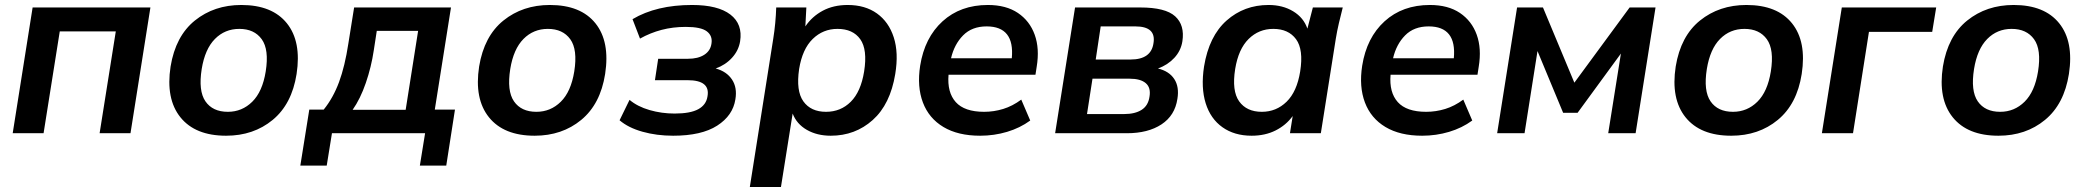

<svg xmlns="http://www.w3.org/2000/svg" viewBox="-20 -535 8378 771"><path d="M31 0 111 -505H584L504 0H380L445 -409H220L155 0Z M888 10Q764 10 704.5 -64Q645 -138 665 -268Q685 -390 762.5 -452.5Q840 -515 949 -515Q1073 -515 1132 -441.5Q1191 -368 1171 -238Q1152 -117 1075 -53.5Q998 10 888 10ZM895 -86Q952 -86 993 -126.5Q1034 -167 1047 -248Q1061 -336 1031 -377.5Q1001 -419 941 -419Q883 -419 843 -378.5Q803 -338 790 -258Q776 -170 805 -128Q834 -86 895 -86Z M1186 130 1222 -95H1280Q1318 -142 1341.5 -205.5Q1365 -269 1379 -361L1402 -505H1791L1726 -95H1807L1772 130H1666L1687 0H1313L1292 130ZM1396 -94H1609L1659 -411H1493L1481 -333Q1471 -266 1449 -202Q1427 -138 1396 -94Z M2127 10Q2003 10 1943.5 -64Q1884 -138 1904 -268Q1924 -390 2001.5 -452.5Q2079 -515 2188 -515Q2312 -515 2371 -441.5Q2430 -368 2410 -238Q2391 -117 2314 -53.5Q2237 10 2127 10ZM2134 -86Q2191 -86 2232 -126.5Q2273 -167 2286 -248Q2300 -336 2270 -377.5Q2240 -419 2180 -419Q2122 -419 2082 -378.5Q2042 -338 2029 -258Q2015 -170 2044 -128Q2073 -86 2134 -86Z M2683 10Q2617 10 2560 -6Q2503 -22 2468 -52L2508 -134Q2540 -107 2588.5 -93Q2637 -79 2689 -79Q2752 -79 2784 -96.5Q2816 -114 2821 -148Q2833 -213 2741 -213H2610L2623 -299H2743Q2783 -299 2808 -315Q2833 -331 2837 -360Q2842 -391 2818.5 -409Q2795 -427 2734 -427Q2682 -427 2636.5 -415Q2591 -403 2550 -380L2520 -458Q2616 -515 2759 -515Q2863 -515 2913 -476.5Q2963 -438 2952 -369Q2946 -332 2919.5 -303Q2893 -274 2854 -260Q2898 -248 2919.5 -215.5Q2941 -183 2933 -136Q2923 -71 2860 -30.5Q2797 10 2683 10Z M2991 216 3085 -379Q3090 -410 3093 -442Q3096 -474 3097 -505H3218L3214 -429Q3241 -469 3284 -492Q3327 -515 3384 -515Q3454 -515 3501.5 -481Q3549 -447 3569 -385Q3589 -323 3575 -238Q3555 -116 3484.5 -53Q3414 10 3316 10Q3261 10 3220 -13.5Q3179 -37 3163 -79L3116 216ZM3297 -86Q3356 -86 3396.5 -126.5Q3437 -167 3450 -248Q3464 -336 3434.5 -377.5Q3405 -419 3343 -419Q3285 -419 3243.5 -378.5Q3202 -338 3189 -258Q3176 -170 3206 -128Q3236 -86 3297 -86Z M3916 10Q3827 10 3768.5 -25Q3710 -60 3686 -123.5Q3662 -187 3675 -271Q3693 -384 3765 -449.5Q3837 -515 3947 -515Q4020 -515 4067.5 -483Q4115 -451 4135 -395.5Q4155 -340 4143 -267L4138 -235H3789Q3783 -164 3818 -125Q3853 -86 3932 -86Q3971 -86 4008.5 -97.5Q4046 -109 4081 -135L4117 -51Q4076 -21 4024 -5.5Q3972 10 3916 10ZM3942 -429Q3883 -429 3847.5 -393Q3812 -357 3799 -301H4043Q4055 -429 3942 -429Z M4217 0 4297 -505H4559Q4660 -505 4699 -469.5Q4738 -434 4728 -369Q4722 -331 4695.5 -302.5Q4669 -274 4630 -260Q4675 -249 4695.5 -217.5Q4716 -186 4708 -138Q4698 -71 4644 -35.5Q4590 0 4505 0ZM4380 -296H4520Q4603 -296 4612 -362Q4623 -429 4539 -429H4400ZM4345 -77H4494Q4538 -77 4564.5 -94Q4591 -111 4596 -147Q4602 -183 4581 -201Q4560 -219 4516 -219H4367Z M5006 10Q4937 10 4889 -24Q4841 -58 4821.5 -120.5Q4802 -183 4815 -268Q4835 -390 4905.5 -452.5Q4976 -515 5074 -515Q5131 -515 5173 -489.5Q5215 -464 5230 -420L5252 -505H5372Q5364 -474 5356.5 -442Q5349 -410 5344 -379L5284 0H5160L5171 -69Q5144 -32 5102 -11Q5060 10 5006 10ZM5047 -86Q5105 -86 5146.5 -126.5Q5188 -167 5201 -248Q5215 -336 5184.5 -377.5Q5154 -419 5093 -419Q5035 -419 4994 -378.5Q4953 -338 4940 -258Q4926 -170 4956 -128Q4986 -86 5047 -86Z M5691 10Q5602 10 5543.5 -25Q5485 -60 5461 -123.5Q5437 -187 5450 -271Q5468 -384 5540 -449.5Q5612 -515 5722 -515Q5795 -515 5842.5 -483Q5890 -451 5910 -395.5Q5930 -340 5918 -267L5913 -235H5564Q5558 -164 5593 -125Q5628 -86 5707 -86Q5746 -86 5783.5 -97.5Q5821 -109 5856 -135L5892 -51Q5851 -21 5799 -5.5Q5747 10 5691 10ZM5717 -429Q5658 -429 5622.5 -393Q5587 -357 5574 -301H5818Q5830 -429 5717 -429Z M5992 0 6072 -505H6176L6302 -203L6524 -505H6628L6548 0H6438L6489 -320L6315 -82H6257L6154 -330L6102 0Z M6932 10Q6808 10 6748.5 -64Q6689 -138 6709 -268Q6729 -390 6806.5 -452.5Q6884 -515 6993 -515Q7117 -515 7176 -441.5Q7235 -368 7215 -238Q7196 -117 7119 -53.5Q7042 10 6932 10ZM6939 -86Q6996 -86 7037 -126.5Q7078 -167 7091 -248Q7105 -336 7075 -377.5Q7045 -419 6985 -419Q6927 -419 6887 -378.5Q6847 -338 6834 -258Q6820 -170 6849 -128Q6878 -86 6939 -86Z M7296 0 7376 -505H7755L7739 -407H7485L7421 0Z M8005 10Q7881 10 7821.5 -64Q7762 -138 7782 -268Q7802 -390 7879.5 -452.5Q7957 -515 8066 -515Q8190 -515 8249 -441.5Q8308 -368 8288 -238Q8269 -117 8192 -53.5Q8115 10 8005 10ZM8012 -86Q8069 -86 8110 -126.5Q8151 -167 8164 -248Q8178 -336 8148 -377.5Q8118 -419 8058 -419Q8000 -419 7960 -378.5Q7920 -338 7907 -258Q7893 -170 7922 -128Q7951 -86 8012 -86Z"/></svg>

Font: Mulish
Style: Bold Italic
Weight: 700
Italic angle: -9°
Designer: Vernon Adams
Foundry: Vernon Adams
Version: Version 3.603; ttfautohint (v1.8.3)